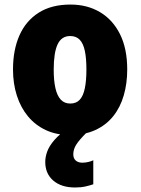

<svg xmlns="http://www.w3.org/2000/svg" viewBox="-20 -583 617 843"><path d="M538.6 -277.8Q538.6 -216.8 523.4 -164.3Q508.3 -111.8 477.1 -72.8Q445.8 -33.7 398.4 -12Q351.1 9.8 287.1 9.8Q227.5 9.8 181.4 -11.7Q135.3 -33.2 103 -72Q70.8 -110.8 54 -163.3Q37.1 -215.8 37.1 -277.8Q37.1 -363.8 65.4 -427.7Q93.8 -491.7 149.9 -527.3Q206.1 -563 289.6 -563Q362.8 -563 418.9 -529.8Q475.1 -496.6 506.8 -433.1Q538.6 -369.6 538.6 -277.8ZM215.8 -276.9Q215.8 -228.5 223.4 -195.6Q231 -162.6 246.8 -145.5Q262.7 -128.4 288.6 -128.4Q314.9 -128.4 330.3 -145.3Q345.7 -162.1 352.5 -195.6Q359.4 -229 359.4 -277.8Q359.4 -327.1 352.5 -359.6Q345.7 -392.1 330.1 -408.4Q314.5 -424.8 288.1 -424.8Q250 -424.8 232.9 -388.2Q215.8 -351.6 215.8 -276.9ZM301.8 94.7Q301.8 112.3 312.5 121.8Q323.2 131.3 341.3 131.3Q354.5 131.3 367.7 128.2Q380.9 125 389.6 120.6V226.1Q375.5 231 355.7 235.6Q335.9 240.2 309.6 240.2Q249.5 240.2 214.1 210Q178.7 179.7 178.7 127.9Q178.7 105.5 187.7 81.3Q196.8 57.1 219 31.5Q241.2 5.9 280.3 -21L359.4 0Q327.1 32.2 314.5 52.5Q301.8 72.8 301.8 94.7Z"/></svg>

Font: Open Sans SemiCondensed ExtraBold
Style: Regular
Weight: 800
Width: 4
Designer: Monotype Design Team
Foundry: Monotype Imaging Inc.
Version: Version 3.000